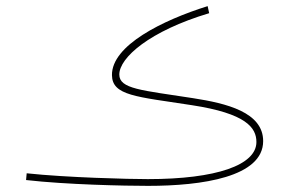

<svg xmlns="http://www.w3.org/2000/svg" viewBox="-20 -591 938 626"><path d="M463 15C639 15 838 -14 838 -131C838 -225 719 -254 609 -271C441 -297 369 -301 369 -348C369 -403 468 -490 662 -548L657 -571C510 -525 344 -443 345 -346C346 -279 424 -276 606 -248C782 -221 816 -175 816 -128C816 -53 686 -7 462 -7C402 -7 197 -12 67 -26L65 -4C196 11 387 15 463 15Z"/></svg>

Font: Noto Sans Arabic UI XCn Th
Style: Regular
Weight: 100
Width: 2
Designer: Monotype Design Team, Nadine Chahine and Nizar Qandah
Foundry: Monotype Imaging Inc.
Version: Version 2.010